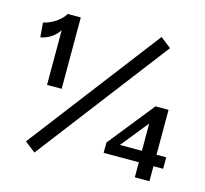

<svg xmlns="http://www.w3.org/2000/svg" viewBox="-102 -810 1003 938"><g transform="rotate(15 399.5 -341.0)"><path d="M123 -323H197V-684H131C110 -649 70 -623 25 -612L31 -539C72 -546 105 -571 123 -600ZM149 12 657 -652 603 -694 95 -30ZM654 2H728V-74H777V-132H728V-359H662L476 -126V-74H654ZM543 -132 654 -270V-132Z"/></g></svg>

Font: Ronzino
Style: Regular
Weight: 400
Designer: Nunzio Mazzaferro
Foundry: Collletttivo
Version: Version 1.000;Glyphs 3.3 (3337)